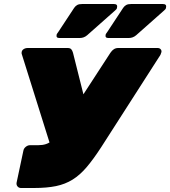

<svg xmlns="http://www.w3.org/2000/svg" viewBox="-20 -940 851 960"><path d="M85 0Q74 0 67.5 -8Q61 -16 63 -27L97 -187Q99 -198 109 -206Q119 -214 130 -214H171Q193 -214 209.5 -219.5Q226 -225 240 -236.5Q254 -248 266 -267L532 -676Q540 -688 549.5 -694Q559 -700 571 -700H768Q778 -700 783.5 -693.5Q789 -687 787 -679Q786 -674 783 -667.5Q780 -661 776 -656L486 -204Q447 -144 413.5 -104.5Q380 -65 343 -42Q306 -19 260 -9.5Q214 0 150 0ZM240 -188 89 -669Q88 -671 88 -673Q88 -675 88 -676Q88 -687 97 -693.5Q106 -700 119 -700H318Q331 -700 336.5 -693.5Q342 -687 345 -676L407 -429ZM521 -750Q505 -750 508 -766Q509 -770 512 -774Q515 -778 517 -781L596 -901Q603 -911 612 -915.5Q621 -920 637 -920H794Q815 -920 810 -901Q809 -894 801 -888L661 -764Q645 -750 624 -750ZM276 -750Q260 -750 263 -766Q264 -770 267 -774Q270 -778 272 -781L351 -901Q358 -911 367 -915.5Q376 -920 392 -920H549Q570 -920 565 -901Q564 -894 556 -888L416 -764Q400 -750 379 -750Z"/></svg>

Font: Rubik Black
Style: Italic
Weight: 900
Italic angle: -12°
Designer: Hubert and Fischer
Foundry: Hubert and Fischer
Version: Version 2.300;gftools[0.9.30]